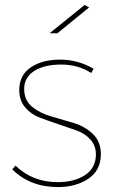

<svg xmlns="http://www.w3.org/2000/svg" viewBox="-20 -759 467 779"><path d="M359.9 -480 350.1 -462.9Q296.9 -497.1 228 -497.1Q159.2 -497.1 118.7 -470.9Q78.1 -444.8 78.1 -398.4Q78.1 -352.1 110.1 -325.9Q142.1 -299.8 187.5 -286.9Q232.9 -273.9 279.1 -260Q325.2 -246.1 357.2 -215.1Q389.2 -184.1 389.2 -133.8Q389.2 -67.9 338.6 -33.9Q288.1 0 214.8 0Q102.1 0 29.8 -71.8L43 -86.9Q111.8 -20 214.8 -20Q279.8 -20 323.5 -47.6Q367.2 -75.2 369.1 -128.9Q370.1 -166 348.1 -191.4Q326.2 -216.8 291 -229.5Q255.9 -242.2 215.3 -255.6Q174.8 -269 139.9 -282.5Q105 -295.9 81.5 -324Q58.1 -352.1 58.1 -393.1Q58.1 -454.1 104.7 -485.6Q151.4 -517.1 223.9 -517.1Q296.4 -517.1 359.9 -480ZM341.8 -729 212.9 -624H181.2L323.2 -738.8Z"/></svg>

Font: Montserrat-Hairline
Style: Regular
Weight: 250
Designer: Julieta Ulanovsky
Foundry: Julieta Ulanovsky
Version: Version 1.000;PS 002.000;hotconv 1.0.70;makeotf.lib2.5.58329